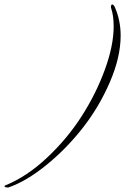

<svg xmlns="http://www.w3.org/2000/svg" viewBox="-24 -751 556 853"><path d="M13 82Q-4 82 -4 76Q-4 74 1 72Q95 34 185 -50.5Q275 -135 339 -235Q403 -335 442 -442Q481 -549 481 -634Q481 -681 470 -714Q469 -716 469 -721Q469 -731 475 -731Q480 -731 485 -722Q512 -662 512 -593Q512 -497 464 -386Q416 -275 343 -182Q270 -89 181 -17Q92 55 13 82Z"/></svg>

Font: Herr Von Muellerhoff
Style: Regular
Weight: 400
Designer: Alejandro Paul
Foundry: Alejandro Paul
Version: Version 1.000